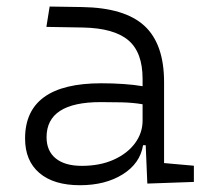

<svg xmlns="http://www.w3.org/2000/svg" viewBox="-20 -542 626 572"><path d="M418.9 4.9 414.1 -109.4H406.2Q397.5 -55.2 345.7 -22.7Q293.9 9.8 218.3 9.8Q140.1 9.8 97.4 -26.6Q54.7 -63 54.7 -129.4Q54.7 -293.9 281.7 -293.9Q316.4 -293.9 347.9 -291.7Q379.4 -289.6 404.8 -285.2V-307.1Q404.8 -386.2 362.3 -422.1Q319.8 -458 228 -460L118.2 -461.9L127.9 -522.5L224.6 -521Q351.6 -519 410.2 -465.1Q468.8 -411.1 468.8 -297.4V-56.2L557.6 -48.3V0ZM404.8 -231.4Q376 -236.3 343 -237.1Q310.1 -237.8 279.8 -237.8Q118.7 -237.8 118.7 -133.3Q118.7 -92.3 146 -70.1Q173.3 -47.9 223.6 -47.9Q277.8 -47.9 318.6 -66.2Q359.4 -84.5 382.1 -115.2Q404.8 -146 404.8 -182.6Z"/></svg>

Font: Cascadia Code NF Light
Style: Regular
Weight: 300
Monospace: yes
Designer: Aaron Bell
Foundry: Saja Typeworks
Version: Version 2404.023; ttfautohint (v1.8.4)